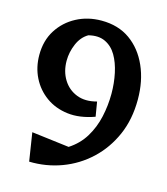

<svg xmlns="http://www.w3.org/2000/svg" viewBox="-103 -751 732 840"><g transform="rotate(15 262.5 -331.0)"><path d="M107 8 87 -120 257 -99Q302 -128 328.5 -171.5Q355 -215 366.5 -267Q378 -319 378 -372Q378 -420 368.5 -464.5Q359 -509 340 -541.5Q321 -574 289.5 -589Q258 -604 214 -593Q183 -575 167 -537.5Q151 -500 151 -461Q151 -413 173.5 -376.5Q196 -340 235.5 -324.5Q275 -309 326 -323L337 -257Q270 -233 214 -240Q158 -247 116.5 -277Q75 -307 52 -353Q29 -399 29 -455Q29 -520 59.5 -568Q90 -616 141 -643Q192 -670 254 -670Q330 -670 383.5 -632Q437 -594 466.5 -527.5Q496 -461 496 -377Q496 -287 464.5 -215.5Q433 -144 378.5 -93Q324 -42 254 -16Q184 10 107 8Z"/></g></svg>

Font: Eczar Medium
Style: Regular
Weight: 500
Designer: Vaibhav Singh
Foundry: Rosetta Type Foundry
Version: Version 2.000